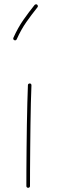

<svg xmlns="http://www.w3.org/2000/svg" viewBox="-20 -875 272 903"><path d="M120.1 -482.4Q116.7 -482.4 114 -480.5Q111.3 -478.5 111.3 -474.6Q109.9 -439.9 108.6 -391.4Q107.4 -342.8 106.4 -287.6Q105.5 -232.4 105 -178Q104.5 -123.5 104.2 -77.1Q104 -30.8 104 0Q104 3.4 106.4 5.9Q108.9 8.3 112.3 8.3Q116.2 8.3 118.7 5.9Q121.1 3.4 121.1 0Q121.1 -30.8 121.3 -77.1Q121.6 -123.5 122.1 -178Q122.6 -232.4 123.3 -287.4Q124 -342.3 125.2 -390.9Q126.5 -439.5 127.9 -473.6Q127.9 -477.5 126 -480Q124 -482.4 120.1 -482.4ZM154.8 -853Q152.3 -855.5 148.7 -854.7Q145 -854 142.6 -851.6Q115.2 -817.4 89.8 -781.2Q64.5 -745.1 43 -697.3Q41.5 -693.8 42.7 -690.7Q43.9 -687.5 47.4 -686Q50.8 -684.6 54 -685.8Q57.1 -687 58.6 -690.4Q79.6 -736.8 104.2 -771.7Q128.9 -806.6 156.2 -840.8Q158.7 -843.3 158 -847.2Q157.2 -851.1 154.8 -853Z"/></svg>

Font: Mikhak VF
Style: Regular
Weight: 100
Designer: Amin Abedi
Version: Version 3.001